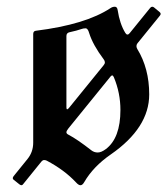

<svg xmlns="http://www.w3.org/2000/svg" viewBox="-20 -543 499 573"><path d="M20.5 -17.1 62 -68.4Q79.1 -89.4 79.1 -117.2V-441.4Q79.1 -450.2 86.9 -451.2Q235.8 -469.7 310.1 -519Q315.9 -522.9 322.8 -522.9Q329.6 -522.9 331.1 -513.2Q337.4 -471.7 354 -444.8Q356.9 -439.9 360.4 -439.9Q363.8 -439.9 367.2 -444.3L428.2 -519.5Q431.2 -522.9 434.1 -522.9Q437 -522.9 439.5 -521L456.1 -507.3Q459.5 -504.4 459.5 -501.7Q459.5 -499 457 -496.1L390.1 -413.6Q387.2 -409.7 387.2 -405.5Q387.2 -401.4 389.6 -397Q425.3 -338.9 425.3 -261.2Q425.3 -161.6 310.5 -82Q258.3 -45.9 231.4 0.5Q226.1 9.8 220.2 9.8Q214.4 9.8 207 1.5Q172.4 -35.6 119.6 -63.5Q115.7 -65.4 111.6 -65.4Q107.4 -65.4 103 -60.1L49.3 6.3Q46.9 9.8 44.2 9.8Q41.5 9.8 38.1 7.3L21.5 -5.9Q18.1 -8.3 18.1 -11Q18.1 -13.7 20.5 -17.1ZM184.1 -141.1Q210.4 -127.4 252.9 -94.2Q261.2 -87.9 271.7 -87.9Q282.2 -87.9 295.9 -98.1Q339.4 -130.9 339.4 -214.8Q339.4 -265.6 319.8 -312.5Q317.4 -317.9 314.9 -317.9Q312.5 -317.9 310.1 -314.9L184.1 -159.7Q178.2 -152.3 178.2 -148.2Q178.2 -144 184.1 -141.1ZM178.2 -222.7Q178.2 -216.8 180.4 -216.8Q182.6 -216.8 186.5 -221.7L289.1 -348.1Q293 -352.5 293 -356.9Q293 -361.3 289.6 -365.7Q257.3 -408.7 246.1 -444.3Q242.2 -458.5 235.4 -458.5Q228.5 -458.5 222.2 -456.1Q210 -451.7 187.5 -446.8Q178.2 -444.8 178.2 -435.5Z"/></svg>

Font: UnifrakturMaguntia21
Style: Book
Weight: 400
Designer: j. 'mach' wust, Gerrit Ansmann, Georg Duffner, based on a font by Peter Wiegel, original typeface by Carl Albert Fahrenw
Version: Version 2017-03-19